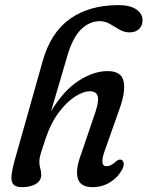

<svg xmlns="http://www.w3.org/2000/svg" viewBox="-20 -742 592 771"><path d="M163.5 -186.5Q150 -147 144 -126.8Q138 -106.5 138 -92.5Q138 -77 141.8 -65.5Q145.5 -54 145.5 -39.5Q145.5 -16.5 124.2 -3.5Q103 9.5 68.5 9.5Q33.5 9.5 27.5 -13.2Q21.5 -36 38.5 -96.5L151 -495.5Q183.5 -611.5 261.2 -666.5Q339 -721.5 455.5 -721.5Q503 -721.5 527.8 -704Q552.5 -686.5 552.5 -660.5Q552.5 -639.5 538.8 -625.8Q525 -612 500.5 -612Q479 -612 459.8 -623.2Q440.5 -634.5 421.5 -645.8Q402.5 -657 381.5 -657Q339 -657 305.5 -624Q272 -591 250.5 -518L185 -295Q235.5 -379 296 -417.8Q356.5 -456.5 412 -456.5Q468 -456.5 476.5 -414.8Q485 -373 459.5 -303.5L400.5 -136.5Q378.5 -74.5 407.5 -74.5Q415.5 -74.5 424.5 -78.5Q433.5 -82.5 445.5 -93.5Q459.5 -105 468 -100Q475.5 -96.5 476.8 -85.8Q478 -75 469.5 -59.5Q452.5 -28.5 421.2 -9.5Q390 9.5 352 9.5Q305 9.5 293.5 -22.2Q282 -54 301.5 -111L362.5 -290Q378 -336.5 372.2 -356Q366.5 -375.5 341 -375.5Q313.5 -375.5 279.8 -353.2Q246 -331 214.8 -288.8Q183.5 -246.5 163.5 -186.5Z"/></svg>

Font: Fraunces 72pt S100
Style: Italic
Weight: 400
Italic angle: -16°
Version: Version 1.000; ttfautohint (v1.8.3)